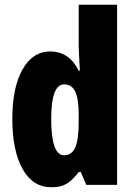

<svg xmlns="http://www.w3.org/2000/svg" viewBox="-20 -780 564 810"><path d="M197 10Q118 10 75 -67.5Q32 -145 32 -278Q32 -411 75 -487Q118 -563 192 -563Q230 -563 260 -544Q290 -525 312 -482H317Q315 -520 313.5 -546Q312 -572 312 -588V-760H474V0H344L321 -54H312Q286 -20 261.5 -5Q237 10 197 10ZM250 -125Q283 -125 297.5 -158Q312 -191 312 -265V-297Q312 -363 297.5 -393.5Q283 -424 251 -424Q196 -424 196 -280Q196 -125 250 -125Z"/></svg>

Font: Noto Sans Gujarati UI ExtraCondensed Black
Style: Regular
Weight: 900
Width: 2
Designer: Jelle Bosma - Monotype Design Team, Universal Thirst
Foundry: Monotype Imaging Inc.
Version: Version 2.106; ttfautohint (v1.8.4.7-5d5b)